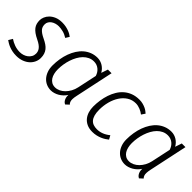

<svg xmlns="http://www.w3.org/2000/svg" viewBox="72 -1184 1848 1848"><g transform="rotate(45 996.0 -260.5)"><path d="M300.3 -140.6Q300.3 -154.8 296.1 -168.2Q292 -181.6 282.2 -194.3Q272.5 -207 255.9 -219.2Q239.3 -231.4 213.9 -243.7Q179.2 -260.3 156.7 -276.6Q134.3 -293 120.8 -310.8Q107.4 -328.6 102.1 -348.6Q96.7 -368.7 96.7 -392.1Q96.7 -413.6 106.7 -438Q116.7 -462.4 137.5 -483.2Q158.2 -503.9 190.4 -517.6Q222.7 -531.2 267.1 -531.2Q292.5 -531.2 314.7 -527.1Q336.9 -522.9 355.7 -516.1Q374.5 -509.3 389.4 -501Q404.3 -492.7 415 -483.9L391.6 -445.8Q359.9 -466.3 327.4 -474.1Q294.9 -481.9 269.5 -481.9Q249 -481.9 229.2 -476.3Q209.5 -470.7 193.8 -460Q178.2 -449.2 168.7 -433.6Q159.2 -418 159.2 -398.4Q159.2 -381.8 163.6 -367.9Q168 -354 178.7 -341.8Q189.5 -329.6 206.8 -317.9Q224.1 -306.2 250 -293.9Q277.8 -280.8 299.1 -266.4Q320.3 -252 334.5 -234.1Q348.6 -216.3 355.7 -194.1Q362.8 -171.9 362.8 -143.6Q362.8 -113.8 350.1 -85.9Q337.4 -58.1 313.7 -36.9Q290 -15.6 256.1 -2.9Q222.2 9.8 179.7 9.8Q149.4 9.8 124.3 4.4Q99.1 -1 79.1 -9Q59.1 -17.1 43.7 -26.4Q28.3 -35.6 18.1 -43L42.5 -84Q68.8 -65.4 104 -52.5Q139.2 -39.6 178.2 -39.6Q200.7 -39.6 222.4 -46.4Q244.1 -53.2 261.5 -66.4Q278.8 -79.6 289.6 -98.4Q300.3 -117.2 300.3 -140.6Z M748 -481.9Q716.8 -481.9 690.2 -469.2Q663.6 -456.5 642.1 -434.6Q620.6 -412.6 604.2 -383.1Q587.9 -353.5 576.9 -320.3Q565.9 -287.1 560.3 -252Q554.7 -216.8 554.7 -183.1Q554.7 -153.8 560.8 -127.7Q566.9 -101.6 579.6 -82Q592.3 -62.5 611.8 -51Q631.3 -39.6 658.2 -39.6Q684.1 -39.6 709.5 -51.5Q734.9 -63.5 756.1 -84.7Q777.3 -106 793.2 -135Q809.1 -164.1 816.4 -198.7L858.4 -395Q846.7 -434.6 817.1 -458.3Q787.6 -481.9 748 -481.9ZM492.2 -172.4Q492.2 -218.3 499.5 -262.7Q506.8 -307.1 521.5 -347.2Q536.1 -387.2 557.6 -420.9Q579.1 -454.6 607.4 -479Q635.7 -503.4 670.9 -517.3Q706.1 -531.2 747.6 -531.2Q767.6 -531.2 786.4 -525.6Q805.2 -520 821.5 -509.8Q837.9 -499.5 851.6 -485.1Q865.2 -470.7 874.5 -453.1L897.5 -521H947.3L864.3 -130.9Q857.4 -100.1 856.9 -78.6Q856 -42.5 877 -22.9L843.3 8.3Q836.4 5.4 828.6 -1.5Q820.8 -8.3 814.2 -19Q807.6 -29.8 803.7 -44.7Q799.8 -59.6 801.3 -79.6Q788.1 -59.1 770.5 -42.5Q752.9 -25.9 733.2 -14.4Q713.4 -2.9 691.9 3.4Q670.4 9.8 649.4 9.8Q617.7 9.8 589.1 -2.4Q560.5 -14.6 539.1 -38.1Q517.6 -61.5 504.9 -95.5Q492.2 -129.4 492.2 -172.4Z M1229 -39.6Q1262.7 -39.6 1295.9 -52.2Q1329.1 -64.9 1360.8 -90.8L1382.3 -52.2Q1369.6 -41.5 1352.3 -30.5Q1335 -19.5 1313.7 -10.5Q1292.5 -1.5 1267.3 4.2Q1242.2 9.8 1214.4 9.8Q1170.9 9.8 1139.6 -4.9Q1108.4 -19.5 1088.4 -44.2Q1068.4 -68.8 1058.6 -101.3Q1048.8 -133.8 1048.8 -169.4Q1048.8 -211.9 1055.2 -255.4Q1061.5 -298.8 1075 -339.1Q1088.4 -379.4 1109.4 -414.3Q1130.4 -449.2 1160.4 -475.3Q1190.4 -501.5 1229.5 -516.4Q1268.6 -531.2 1317.9 -531.2Q1343.3 -531.2 1364.7 -525.6Q1386.2 -520 1403.6 -512Q1420.9 -503.9 1433.3 -494.4Q1445.8 -484.9 1454.1 -477.5L1428.7 -439.9Q1418.5 -448.2 1405.5 -455.8Q1392.6 -463.4 1377.9 -469.2Q1363.3 -475.1 1348.1 -478.5Q1333 -481.9 1318.4 -481.9Q1269.5 -481.9 1231 -457.3Q1192.4 -432.6 1165.8 -391.6Q1139.2 -350.6 1125.2 -297.9Q1111.3 -245.1 1111.3 -189Q1111.3 -146.5 1119.6 -117.7Q1127.9 -88.9 1143.3 -71.5Q1158.7 -54.2 1180.4 -46.9Q1202.1 -39.6 1229 -39.6Z M1753.9 -481.9Q1722.7 -481.9 1696 -469.2Q1669.4 -456.5 1647.9 -434.6Q1626.5 -412.6 1610.1 -383.1Q1593.8 -353.5 1582.8 -320.3Q1571.8 -287.1 1566.2 -252Q1560.5 -216.8 1560.5 -183.1Q1560.5 -153.8 1566.7 -127.7Q1572.8 -101.6 1585.4 -82Q1598.1 -62.5 1617.7 -51Q1637.2 -39.6 1664.1 -39.6Q1689.9 -39.6 1715.3 -51.5Q1740.7 -63.5 1762 -84.7Q1783.2 -106 1799.1 -135Q1814.9 -164.1 1822.3 -198.7L1864.3 -395Q1852.5 -434.6 1823 -458.3Q1793.5 -481.9 1753.9 -481.9ZM1498 -172.4Q1498 -218.3 1505.4 -262.7Q1512.7 -307.1 1527.3 -347.2Q1542 -387.2 1563.5 -420.9Q1585 -454.6 1613.3 -479Q1641.6 -503.4 1676.8 -517.3Q1711.9 -531.2 1753.4 -531.2Q1773.4 -531.2 1792.2 -525.6Q1811 -520 1827.4 -509.8Q1843.8 -499.5 1857.4 -485.1Q1871.1 -470.7 1880.4 -453.1L1903.3 -521H1953.1L1870.1 -130.9Q1863.3 -100.1 1862.8 -78.6Q1861.8 -42.5 1882.8 -22.9L1849.1 8.3Q1842.3 5.4 1834.5 -1.5Q1826.7 -8.3 1820.1 -19Q1813.5 -29.8 1809.6 -44.7Q1805.7 -59.6 1807.1 -79.6Q1793.9 -59.1 1776.4 -42.5Q1758.8 -25.9 1739 -14.4Q1719.2 -2.9 1697.8 3.4Q1676.3 9.8 1655.3 9.8Q1623.5 9.8 1595 -2.4Q1566.4 -14.6 1544.9 -38.1Q1523.4 -61.5 1510.7 -95.5Q1498 -129.4 1498 -172.4Z"/></g></svg>

Font: Ufes Sans Light
Style: Italic
Weight: 200
Designer: Ricardo Esteves & Thais Bronze
Foundry: ProDesignUfes - Ricardo Esteves, Thais Bronze
Version: Version 2.0